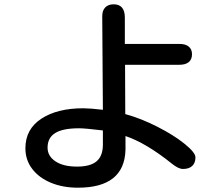

<svg xmlns="http://www.w3.org/2000/svg" viewBox="-20 -804 1040 892"><path d="M342 68Q272 68 216.5 45Q161 22 129.5 -19.5Q98 -61 98 -115Q98 -204 172 -252.5Q246 -301 367 -301Q397 -301 458 -294L455 -729Q455 -755 469 -769.5Q483 -784 508 -784Q560 -784 560 -722V-600H813Q842 -600 857 -587.5Q872 -575 872 -552Q872 -528 857 -515.5Q842 -503 813 -503H561L562 -274Q635 -254 711.5 -215Q788 -176 838 -135.5Q888 -95 888 -73Q888 -47 873 -33Q858 -19 830 -19Q809 -19 778 -44Q660 -139 563 -172V-108Q558 68 342 68ZM338 -30Q399 -30 428 -54Q457 -78 458 -129V-198Q376 -208 347 -208Q272 -208 236.5 -186Q201 -164 201 -118Q201 -79 237.5 -54.5Q274 -30 338 -30Z"/></svg>

Font: 寒蝉全圆体 Bold
Style: Regular
Weight: 700
Designer: Warren2060
      Designed by Motoya company      

      [Varela Round]
      Joe Prince(Latin component); Avraham Cornf
Foundry: ChillType
Version: Version 3.200